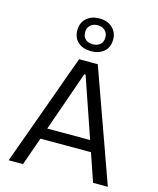

<svg xmlns="http://www.w3.org/2000/svg" viewBox="-141 -1085 971 1182"><g transform="rotate(15 345.0 -494.0)"><path d="M29.5 0Q50.5 -57.5 73.2 -121Q96 -184.5 117 -241.5L205.5 -486.5Q229 -552.5 248.2 -605.8Q267.5 -659 287.5 -713H406.5Q426 -657.5 445 -604.8Q464 -552 487.5 -486L575.5 -240.5Q596.5 -181.5 618.8 -119.2Q641 -57 661.5 0H567.5Q552.5 -43.5 536.8 -89.2Q521 -135 506 -179H184Q168 -134.5 152.2 -89Q136.5 -43.5 121 0ZM211 -257Q210 -253.5 208.5 -250H481.5L480.5 -253.5L350.5 -631.5H342ZM344 -779.5Q293.5 -779.5 262 -806.8Q230.5 -834 230.5 -884.5Q230.5 -931 262.2 -959.5Q294 -988 345 -988Q395.5 -988 427 -959Q458.5 -930 458.5 -884.5Q458.5 -834 426.8 -806.8Q395 -779.5 344 -779.5ZM344 -823.5Q372.5 -823.5 390.8 -838.8Q409 -854 409 -884Q409 -911.5 391 -928.2Q373 -945 345 -945Q316.5 -945 298.2 -928.5Q280 -912 280 -884Q280 -854 298 -838.8Q316 -823.5 344 -823.5Z"/></g></svg>

Font: Commissioner
Style: Regular
Weight: 400
Designer: Kostas Bartsokas
Foundry: Kostas Bartsokas
Version: Version 1.000; ttfautohint (v1.8.3)